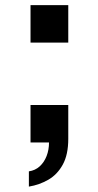

<svg xmlns="http://www.w3.org/2000/svg" viewBox="-20 -546 375 736"><path d="M90.7 169.3V110.9Q115 107.3 132.2 91.7Q149.4 76 158.7 52Q167.9 28 167.9 0H97V-143.4H241.7V-13.6Q241.7 46.6 220.8 84.7Q199.9 122.9 165.5 142.8Q131.1 162.7 90.7 169.3ZM97 -382.8V-526.4H241.7V-382.8Z"/></svg>

Font: Archivo SemiBold
Style: Regular
Weight: 600
Designer: Hector Gatti
Foundry: Omnibus-Type
Version: Version 2.001